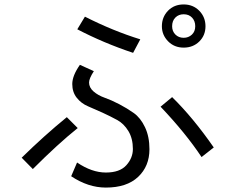

<svg xmlns="http://www.w3.org/2000/svg" viewBox="-20 -808 1040 860"><path d="M326.2 -676.8 360.4 -733.4Q485.4 -669.9 608.4 -631.8L576.2 -571.3Q444.3 -615.2 326.2 -676.8ZM298.8 -18.6 325.2 -80.1Q391.6 -35.2 454.1 -35.2Q516.6 -35.2 545.9 -67.9Q575.2 -100.6 575.2 -140.6Q575.2 -187.5 555.2 -220.7Q535.2 -253.9 504.9 -270.5Q474.6 -287.1 439.5 -303.2Q404.3 -319.3 374 -332Q343.8 -344.7 323.7 -370.1Q303.7 -395.5 303.7 -431.6Q303.7 -468.8 337.9 -517.6L400.4 -489.3Q378.9 -456.1 378.9 -438.5Q378.9 -416 398.9 -398.4Q418.9 -380.9 449.2 -370.1Q479.5 -359.4 514.2 -341.3Q548.8 -323.2 579.1 -301.8Q609.4 -280.3 629.4 -238.3Q649.4 -196.3 649.4 -139.6Q649.4 -63.5 598.6 -15.6Q547.9 32.2 454.1 32.2Q375 32.2 298.8 -18.6ZM77.1 -101.6Q178.7 -201.2 279.3 -283.2L328.1 -234.4Q240.2 -164.1 127 -50.8ZM699.2 -330.1 751 -373Q844.7 -281.2 937.5 -147.5L882.8 -104.5Q811.5 -211.9 699.2 -330.1ZM751 -690.4Q751 -668 765.6 -653.3Q780.3 -638.7 802.7 -638.7Q824.2 -638.7 839.4 -652.8Q854.5 -667 854.5 -690.4Q854.5 -713.9 840.3 -729Q826.2 -744.1 802.7 -744.1Q780.3 -744.1 765.6 -729.5Q751 -714.8 751 -690.4ZM705.1 -690.4Q705.1 -731.4 732.4 -759.8Q759.8 -788.1 802.7 -788.1Q844.7 -788.1 872.6 -759.8Q900.4 -731.4 900.4 -690.4Q900.4 -649.4 872.6 -622.1Q844.7 -594.7 802.7 -594.7Q760.7 -594.7 732.9 -623Q705.1 -651.4 705.1 -690.4Z"/></svg>

Font: Gothic A1
Style: Regular
Weight: 400
Designer: HanYang I&C Co.,Ltd.
Foundry: HanYang I&C Co.,Ltd.
Version: Version 2.50